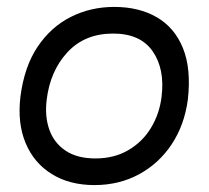

<svg xmlns="http://www.w3.org/2000/svg" viewBox="-20 -525 605 555"><path d="M253 10Q181 10 129.5 -22Q78 -54 54 -111.5Q30 -169 39 -245Q50 -332 88.5 -389.5Q127 -447 184.5 -476Q242 -505 310 -505Q382 -505 433.5 -475Q485 -445 509 -385.5Q533 -326 523 -237Q513 -163 476 -107.5Q439 -52 381.5 -21Q324 10 253 10ZM256 -67Q310 -67 351 -91Q392 -115 416.5 -155.5Q441 -196 447 -245Q457 -325 421.5 -376.5Q386 -428 307 -428Q225 -428 175 -374Q125 -320 115 -237Q109 -189 122.5 -150.5Q136 -112 169.5 -89.5Q203 -67 256 -67Z"/></svg>

Font: Kulim Park
Style: Italic
Weight: 400
Italic angle: -8°
Designer: Noponies / Dale Sattler
Foundry: Noponies
Version: Version 1.000; ttfautohint (v1.8.3)